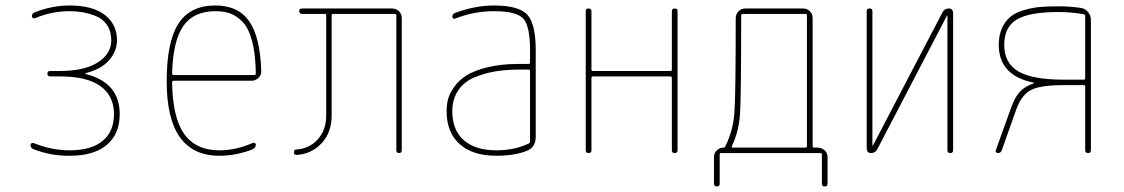

<svg xmlns="http://www.w3.org/2000/svg" viewBox="-20 -550 4040 690"><path d="M100.6 -13.7Q89.8 -17.6 89.8 -29.3Q89.8 -33.2 93.3 -35.2Q96.7 -37.1 100.6 -36.1Q165 -9.8 230.5 -9.8Q307.6 -9.8 348.6 -43.5Q389.6 -77.1 389.6 -139.6Q389.6 -205.1 341.3 -240.2Q293 -275.4 195.3 -275.4H160.2Q150.4 -275.4 150.4 -285.2Q150.4 -294.9 160.2 -294.9H195.3Q283.2 -294.9 331.5 -325.7Q379.9 -356.4 379.9 -405.3Q379.9 -437.5 364.7 -460Q349.6 -482.4 324.7 -492.2Q299.8 -502 277.3 -505.9Q254.9 -509.8 230.5 -509.8Q165 -509.8 105.5 -484.4Q101.6 -483.4 98.1 -485.4Q94.7 -487.3 94.7 -491.2Q94.7 -502.9 105.5 -505.9Q167 -530.3 230.5 -530.3Q312.5 -530.3 356.4 -496.6Q400.4 -462.9 400.4 -405.3Q400.4 -366.2 372.6 -334Q344.7 -301.8 288.1 -287.1Q286.1 -287.1 286.1 -285.2Q286.1 -284.2 287.1 -284.2Q410.2 -253.9 410.2 -139.6Q410.2 -68.4 363.8 -29.3Q317.4 9.8 230.5 9.8Q164.1 10.7 100.6 -13.7Z M753.9 -509.8Q675.8 -509.8 638.7 -456.5Q601.6 -403.3 598.6 -286.1Q598.6 -280.3 604.5 -280.3H893.6Q898.4 -280.3 899.4 -285.2Q898.4 -356.4 885.7 -403.3Q873 -450.2 851.1 -472.2Q829.1 -494.1 806.6 -502Q784.2 -509.8 753.9 -509.8ZM768.6 9.8Q578.1 9.8 579.1 -259.8Q579.1 -399.4 621.1 -464.8Q663.1 -530.3 753.9 -530.3Q835.9 -530.3 875.5 -473.6Q915 -417 918.9 -294.9Q919.9 -281.2 909.2 -270.5Q898.4 -259.8 883.8 -259.8H604.5Q599.6 -259.8 598.6 -255.9Q599.6 -129.9 641.1 -69.8Q682.6 -9.8 768.6 -9.8Q828.1 -9.8 887.7 -36.1Q891.6 -38.1 895.5 -36.1Q899.4 -34.2 899.4 -30.3Q899.4 -19.5 888.7 -13.7Q829.1 9.8 768.6 9.8Z M1046.9 6.8Q1036.1 6.8 1036.1 -2.9Q1036.1 -12.7 1044.9 -12.7Q1091.8 -15.6 1122.1 -49.3Q1152.3 -83 1152.3 -134.8V-495.1Q1152.3 -500 1147.5 -500H1065.4Q1055.7 -500 1055.2 -509.8Q1054.7 -519.5 1065.4 -519.5H1388.7Q1403.3 -519.5 1413.6 -509.8Q1423.8 -500 1423.8 -485.4V-9.8Q1423.8 0 1414.1 0Q1404.3 0 1404.3 -9.8V-495.1Q1404.3 -500 1399.4 -500H1176.8Q1171.9 -500 1171.9 -495.1V-134.8Q1171.9 -74.2 1136.2 -35.6Q1100.6 2.9 1046.9 6.8Z M1884.8 -41V-294.9Q1884.8 -299.8 1879.9 -299.8H1844.7Q1798.8 -299.8 1760.3 -293.5Q1721.7 -287.1 1685.1 -272Q1648.4 -256.8 1627 -225.6Q1605.5 -194.3 1605.5 -150.4Q1605.5 -82 1647 -45.9Q1688.5 -9.8 1764.6 -9.8Q1829.1 -9.8 1879.9 -34.2Q1884.8 -36.1 1884.8 -41ZM1879.9 -320.3Q1884.8 -320.3 1884.8 -325.2V-370.1Q1884.8 -457 1860.4 -483.4Q1835.9 -509.8 1754.9 -509.8Q1683.6 -509.8 1616.2 -483.4Q1612.3 -481.4 1608.9 -483.4Q1605.5 -485.4 1605.5 -489.3Q1605.5 -500 1616.2 -503.9Q1688.5 -530.3 1754.9 -530.3Q1843.8 -530.3 1874.5 -497.6Q1905.3 -464.8 1905.3 -370.1V-58.6Q1905.3 -20.5 1873 -7.8Q1829.1 9.8 1764.6 9.8Q1678.7 9.8 1631.8 -32.2Q1585 -74.2 1585 -150.4Q1585 -172.9 1589.8 -192.4Q1594.7 -211.9 1611.3 -236.3Q1627.9 -260.7 1655.3 -278.3Q1682.6 -295.9 1731.4 -308.1Q1780.3 -320.3 1844.7 -320.3Z M2085 -9.8V-509.8Q2085 -519.5 2095.2 -519.5Q2105.5 -519.5 2105.5 -509.8V-299.8Q2105.5 -294.9 2110.4 -294.9H2389.6Q2394.5 -294.9 2394.5 -299.8V-509.8Q2394.5 -519.5 2404.8 -519.5Q2415 -519.5 2415 -509.8V-9.8Q2415 0 2404.8 0Q2394.5 0 2394.5 -9.8V-269.5Q2394.5 -274.4 2389.6 -275.4H2110.4Q2105.5 -275.4 2105.5 -269.5V-9.8Q2105.5 0 2095.2 0Q2085 0 2085 -9.8Z M2610.4 -25.4Q2608.4 -20.5 2612.3 -19.5H2875Q2879.9 -19.5 2879.9 -25.4V-495.1Q2879.9 -500 2875 -500H2649.4Q2644.5 -500 2643.6 -495.1Q2643.6 -208 2639.6 -143.1Q2635.7 -78.1 2610.4 -25.4ZM2545.9 110.4V13.7Q2545.9 0 2556.2 -9.8Q2566.4 -19.5 2580.1 -19.5Q2585 -19.5 2586.9 -24.4Q2614.3 -81.1 2619.1 -142.1Q2624 -203.1 2624 -484.4Q2624 -499 2633.8 -509.3Q2643.6 -519.5 2659.2 -519.5H2865.2Q2879.9 -519.5 2890.1 -509.8Q2900.4 -500 2900.4 -485.4V-25.4Q2900.4 -20.5 2905.3 -19.5H2918Q2932.6 -19.5 2943.4 -9.8Q2954.1 0 2954.1 14.6V110.4Q2954.1 120.1 2943.8 120.1Q2933.6 120.1 2933.6 110.4V4.9Q2933.6 0 2928.7 0H2571.3Q2566.4 0 2566.4 4.9V110.4Q2566.4 120.1 2556.2 120.1Q2545.9 120.1 2545.9 110.4Z M3110.4 0Q3095.7 0 3094.7 -15.6V-509.8Q3094.7 -519.5 3105 -519.5Q3115.2 -519.5 3115.2 -509.8V-27.3Q3115.2 -26.4 3116.2 -26.4Q3117.2 -26.4 3117.2 -27.3L3367.2 -505.9Q3374 -519.5 3389.6 -519.5Q3404.3 -519.5 3405.3 -503.9V-9.8Q3405.3 0 3395 0Q3384.8 0 3384.8 -9.8V-493.2Q3384.8 -494.1 3383.8 -494.1Q3382.8 -494.1 3382.8 -493.2L3132.8 -13.7Q3126 0 3110.4 0Z M3588.9 -388.7Q3588.9 -323.2 3639.6 -293.5Q3690.4 -263.7 3802.7 -263.7H3875Q3879.9 -263.7 3879.9 -268.6V-493.2Q3879.9 -497.1 3874 -499Q3829.1 -506.8 3783.2 -506.8Q3679.7 -506.8 3634.3 -480Q3588.9 -453.1 3588.9 -388.7ZM3566.4 0Q3562.5 0 3559.6 -2.9Q3556.6 -5.9 3558.6 -9.8L3613.3 -162.1Q3627 -201.2 3645.5 -220.7Q3664.1 -240.2 3696.3 -251V-252Q3696.3 -252.9 3695.3 -252.9Q3569.3 -278.3 3569.3 -388.7Q3569.3 -423.8 3581.1 -449.2Q3592.8 -474.6 3611.3 -489.7Q3629.9 -504.9 3659.7 -513.7Q3689.5 -522.5 3717.3 -524.9Q3745.1 -527.3 3783.2 -527.3Q3825.2 -527.3 3864.3 -521.5Q3878.9 -519.5 3889.6 -507.3Q3900.4 -495.1 3900.4 -478.5V-9.8Q3900.4 0 3890.1 0Q3879.9 0 3879.9 -9.8V-239.3Q3879.9 -244.1 3875 -244.1H3802.7Q3718.8 -244.1 3685.1 -226.6Q3651.4 -209 3632.8 -158.2L3580.1 -9.8Q3576.2 0 3566.4 0Z"/></svg>

Font: Rounded Mgen+ 1mn thin
Style: Regular
Weight: 100
Designer: [Source Han Sans]
Ryoko NISHIZUKA  (kana & ideographs); Paul D. Hunt (Latin, Greek & Cyrillic); Wenlong ZHANG  (bopomofo
Version: Version 1.059.20150602